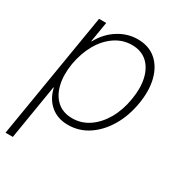

<svg xmlns="http://www.w3.org/2000/svg" viewBox="-190 -658 904 977"><g transform="rotate(30 262.0 -169.5)"><path d="M-11.7 204.1 110.8 -535.6H152.8L133.3 -417.5H135.7Q168 -477.1 221.2 -510.7Q274.4 -544.4 334.5 -544.4Q399.4 -544.4 441.7 -508.3Q483.9 -472.2 500 -409.4Q516.1 -346.7 502.9 -267.1Q489.7 -186.5 452.9 -123.8Q416 -61 362.1 -24.9Q308.1 11.2 242.7 11.2Q182.1 11.2 141.1 -22.9Q100.1 -57.1 86.4 -117.2H84L31.2 204.1ZM245.1 -28.8Q298.3 -28.8 342.8 -59.1Q387.2 -89.4 418 -143.1Q448.7 -196.8 460 -267.1Q471.7 -337.4 458.7 -390.9Q445.8 -444.3 411.4 -474.4Q377 -504.4 323.7 -504.4Q269.5 -504.4 224.4 -473.6Q179.2 -442.9 148.7 -389.2Q118.2 -335.4 106.4 -267.1Q95.2 -198.2 108.2 -144.3Q121.1 -90.3 155.8 -59.6Q190.4 -28.8 245.1 -28.8Z"/></g></svg>

Font: Inter Display Extra Light
Style: Italic
Weight: 200
Italic angle: -9.39999°
Designer: Rasmus Andersson
Foundry: rsms
Version: Version 4.000;git-4fc901f